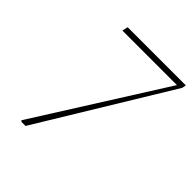

<svg xmlns="http://www.w3.org/2000/svg" viewBox="-184 -769 884 884"><g transform="rotate(45 258.0 -327.0)"><path d="M94 -5 486 -626H131L137 -654H516L512 -634L126 0H100Z"/></g></svg>

Font: Source Serif Pro ExtraLight
Style: Italic
Weight: 200
Italic angle: -12°
Designer: Frank Grießhammer
Foundry: Adobe Systems Incorporated
Version: Version 3.001;hotconv 1.0.111;makeotfexe 2.5.65597